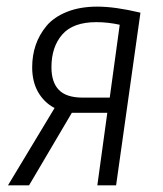

<svg xmlns="http://www.w3.org/2000/svg" viewBox="-20 -554 487 574"><path d="M271 -534.2Q324.2 -534.2 399.9 -516.1L327.1 0H271L300.8 -216.8H194.8L66.9 0H3.9L143.1 -231Q111.8 -247.6 94 -278.6Q76.2 -309.6 76.2 -353Q76.2 -388.2 86.7 -419.2Q97.2 -450.2 119.1 -476.6Q141.1 -502.9 180.2 -518.6Q219.2 -534.2 271 -534.2ZM268.1 -487.8Q198.2 -487.8 166 -450.7Q133.8 -413.6 133.8 -353Q133.8 -308.1 156 -285.2Q178.2 -262.2 227.1 -262.2H308.1L337.9 -480Q302.7 -487.8 268.1 -487.8Z"/></svg>

Font: Fira Sans Compressed Light
Style: Italic
Weight: 300
Width: 3
Italic angle: -8°
Designer: Carrois Corporate & Edenspiekermann AG
Foundry: Carrois Corporate GbR & Edenspiekermann AG
Version: Version 4.203;PS 004.203;hotconv 1.0.88;makeotf.lib2.5.64775